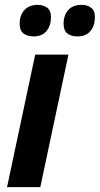

<svg xmlns="http://www.w3.org/2000/svg" viewBox="-20 -771 411 791"><path d="M9 0 125 -546H262L146 0ZM299 -621Q273 -621 257.5 -633Q242 -645 242 -673Q242 -708 261 -729.5Q280 -751 316 -751Q339 -751 355 -739.5Q371 -728 371 -701Q371 -665 352.5 -643Q334 -621 299 -621ZM119 -621Q93 -621 77 -633Q61 -645 61 -673Q61 -708 80.5 -729.5Q100 -751 135 -751Q158 -751 174 -739.5Q190 -728 190 -701Q190 -665 171.5 -643Q153 -621 119 -621Z"/></svg>

Font: Noto Sans SemiCondensed
Style: Bold Italic
Weight: 700
Width: 4
Italic angle: -12°
Designer: Monotype Design Team
Foundry: Monotype Imaging Inc.
Version: Version 2.013; ttfautohint (v1.8.4.7-5d5b)